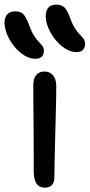

<svg xmlns="http://www.w3.org/2000/svg" viewBox="-56 -815 394 845"><path d="M141.8 10.8Q124.6 10.8 113.7 2.7Q102.8 -5.4 97.6 -22Q92.4 -38.6 92.4 -62Q92.4 -140.4 92.2 -195.1Q92 -249.8 91.5 -290.3Q91 -330.8 90.8 -365.8Q90.6 -400.8 90.6 -440.4Q90.6 -458 95.7 -471.2Q100.8 -484.4 112 -492.3Q123.2 -500.2 140.2 -500.2Q161.8 -500.2 176.2 -484.9Q190.6 -469.6 191.6 -439Q191.6 -416.8 191 -376.5Q190.4 -336.2 188.9 -287Q187.4 -237.8 186.3 -188.5Q185.2 -139.2 184.2 -98Q183.2 -56.8 183.2 -32.6Q183.2 -13.8 173.2 -1.5Q163.2 10.8 141.8 10.8ZM281.2 -585.8Q256.2 -585.8 232.3 -600.5Q208.4 -615.2 188.5 -639.4Q168.6 -663.6 156.9 -691.6Q145.2 -719.6 145.2 -745.2Q145.2 -767.6 156.5 -781.1Q167.8 -794.6 192 -794.6Q213.8 -794.6 226.4 -783.5Q239 -772.4 252.6 -736.2Q263 -707 274.2 -690.1Q285.4 -673.2 295.5 -662.8Q305.6 -652.4 312 -643.8Q318.4 -635.2 318.4 -621.8Q318.4 -605.6 309.2 -595.7Q300 -585.8 281.2 -585.8ZM99.8 -556.2Q75 -556.2 51.2 -571Q27.4 -585.8 7.4 -610Q-12.6 -634.2 -24.3 -662.2Q-36 -690.2 -36 -715.8Q-36 -738 -24.5 -751.5Q-13 -765 11.8 -765Q33.4 -765 45.7 -753.6Q58 -742.2 71.8 -705.4Q82.4 -675.8 93.5 -658.6Q104.6 -641.4 114.6 -631Q124.6 -620.6 130.9 -612.4Q137.2 -604.2 137.2 -591.6Q137.2 -575.6 128 -565.9Q118.8 -556.2 99.8 -556.2Z"/></svg>

Font: Shantell Sans Light
Style: Regular
Weight: 300
Designer: Stephen Nixon, Anya Danilova, Shantell Martin
Foundry: Arrow Type
Version: Version 1.011;[c5ecc13dd]